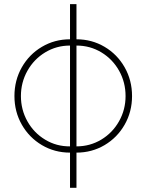

<svg xmlns="http://www.w3.org/2000/svg" viewBox="-20 -727 708 928"><path d="M318.4 10.7Q244.1 10.7 182.6 -25.6Q121.1 -62 85.4 -124.5Q49.8 -187 49.8 -262.7Q49.8 -338.9 85.4 -401.6Q121.1 -464.4 182.6 -500.7Q244.1 -537.1 318.4 -537.1V-707H349.6V-537.1Q423.8 -537.1 485.4 -500.7Q546.9 -464.4 582.5 -401.6Q618.2 -338.9 618.2 -262.7Q618.2 -187 582.5 -124.5Q546.9 -62 485.4 -25.6Q423.8 10.7 349.6 10.7V180.7H318.4ZM318.4 -506.8Q252.9 -506.8 198.5 -473.9Q144 -440.9 112.5 -384.8Q81.1 -328.6 81.1 -262.7Q81.1 -196.8 112.5 -140.6Q144 -84.5 198.5 -51.8Q252.9 -19 318.4 -19.5ZM586.9 -262.7Q586.9 -329.1 555.7 -385Q524.4 -440.9 470 -473.9Q415.5 -506.8 349.6 -506.8V-19.5Q415 -19.5 469.5 -52.2Q523.9 -85 555.4 -140.9Q586.9 -196.8 586.9 -262.7Z"/></svg>

Font: Pretendard JP Thin
Style: Regular
Weight: 100
Designer: Base glyphs from Inter by Rasmus Andersson; Hangeul glyphs from Noto Sans CJK(Source Han Sans) by Jang Soo-young and Kan
Foundry: Kil Hyung-jin
Version: Version 1.309